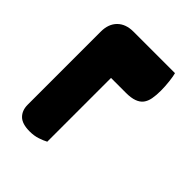

<svg xmlns="http://www.w3.org/2000/svg" viewBox="-48 -623 624 624"><g transform="rotate(-45 264.0 -311.0)"><path d="M423 -448Q458 -448 478 -428Q498 -408 498 -373V-182Q488 -179 466.5 -176.5Q445 -174 425 -174Q404 -174 388 -177Q372 -180 361.5 -188Q351 -196 345.5 -211Q340 -226 340 -249V-318H47Q41 -329 35.5 -345.5Q30 -362 30 -382Q30 -417 45.5 -432.5Q61 -448 87 -448Z"/></g></svg>

Font: Baloo Da 2 ExtraBold
Style: Regular
Weight: 800
Designer: Noopur Datye, Sulekha Rajkumar and Ek Type
Foundry: Ek Type
Version: Version 1.640;hotconv 1.0.111;makeotfexe 2.5.65597; ttfautoh